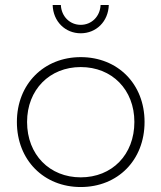

<svg xmlns="http://www.w3.org/2000/svg" viewBox="-20 -752 650 773"><path d="M225 -732H192C194 -665 243 -618 305 -618C367 -618 416 -665 418 -732H385C383 -686 349 -652 305 -652C261 -652 227 -686 225 -732ZM305 -522C157 -522 48 -414 48 -261C48 -107 157 1 305 1C454 1 562 -107 562 -261C562 -414 454 -522 305 -522ZM305 -482C431 -482 521 -391 521 -261C521 -129 431 -38 305 -38C180 -38 89 -129 89 -261C89 -391 180 -482 305 -482Z"/></svg>

Font: Montserrat ExtraLight
Style: Regular
Weight: 250
Designer: Julieta Ulanovsky
Foundry: Julieta Ulanovsky
Version: Version 4.000